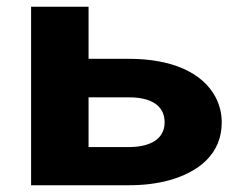

<svg xmlns="http://www.w3.org/2000/svg" viewBox="-20 -548 735 568"><path d="M242 -374V-528H72V0H362C405 0 444 -5 478 -14C566 -38 636 -91 636 -186C636 -214 629 -239 617 -262C578 -334 487 -374 362 -374ZM467 -186C467 -136 423 -113 362 -113H242V-260H362C425 -260 467 -237 467 -186Z"/></svg>

Font: Asimov
Style: XWid
Weight: 500
Designer: Google
Version: Version 2.000980; 2014